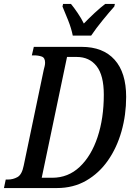

<svg xmlns="http://www.w3.org/2000/svg" viewBox="-38 -951 659 971"><path d="M-18 0 -9 -43H2Q28 -43 50.5 -55.5Q73 -68 82 -114L183 -597Q186 -608 188 -617Q190 -626 190 -634Q190 -659 173 -665Q156 -671 134 -671H123L133 -714H375Q483 -714 541.5 -649Q600 -584 600 -461Q600 -370 576.5 -287Q553 -204 508 -139.5Q463 -75 398 -37.5Q333 0 250 0ZM226 -52Q307 -52 365.5 -107.5Q424 -163 455.5 -258Q487 -353 487 -472Q487 -570 450.5 -616.5Q414 -663 350 -663H301L173 -52ZM330 -771Q323 -807 306.5 -848.5Q290 -890 278 -918L281 -931H321Q336 -913 355 -885Q374 -857 386 -832Q410 -857 440 -885Q470 -913 494 -931H543L540 -918Q515 -890 481.5 -849Q448 -808 423 -771Z"/></svg>

Font: Noto Serif ExtraCondensed Medium
Style: Italic
Weight: 500
Width: 2
Italic angle: -12°
Designer: Monotype Design Team
Foundry: Monotype Imaging Inc.
Version: Version 2.013; ttfautohint (v1.8.4.7-5d5b)